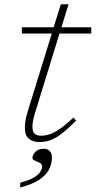

<svg xmlns="http://www.w3.org/2000/svg" viewBox="-20 -636 435 873"><path d="M139.5 -123Q133 -102.5 130.2 -86.8Q127.5 -71 127.5 -59.5Q127.5 -36.5 138 -27.8Q148.5 -19 166.5 -19Q184.5 -19 203.8 -24.8Q223 -30.5 249.2 -48Q275.5 -65.5 314 -101.5L326 -87.5Q272 -33 236 -11.5Q200 10 159.5 10Q132 10 112.5 -4.2Q93 -18.5 93 -56.5Q93 -86.5 106 -129L215.5 -483.5H79.5V-512H224L256.5 -616.5H291.5L259.5 -512H395V-483.5H250.5ZM127.5 82.5Q127.5 68.5 140.8 54.5Q154 40.5 178.5 40.5Q195 40.5 205.5 50Q216 59.5 216 82.5Q216 105 205.2 130Q194.5 155 163.5 177.8Q132.5 200.5 72 216.5V194.5Q114.5 183.5 135.8 170Q157 156.5 164.2 143.5Q171.5 130.5 171.5 122.5Q171.5 110 160.5 104.2Q149.5 98.5 138.5 94Q127.5 89.5 127.5 82.5Z"/></svg>

Font: Newsreader Caption ExtraLight
Style: Italic
Weight: 275
Italic angle: -17°
Designer: Hugues Gentile
Foundry: Production Type
Version: Version 1.001